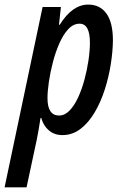

<svg xmlns="http://www.w3.org/2000/svg" viewBox="-71 -570 524 824"><path d="M-51.3 233.9 111.8 -540H190.4L182.1 -463.9H185.5Q239.3 -550.3 307.6 -550.3Q357.9 -550.3 385.7 -512Q413.6 -473.6 413.6 -396Q413.1 -349.6 404.5 -294.9Q396 -240.2 378.9 -186.5Q361.8 -132.8 335.7 -88.4Q309.6 -43.9 274.9 -17.1Q240.2 9.8 196.8 9.8Q162.6 9.8 138.9 -10.3Q115.2 -30.3 106 -64H103Q99.1 -37.6 94.7 -12.9Q90.3 11.7 86.4 31.2L43 233.9ZM182.6 -74.2Q207 -74.2 227.5 -95.5Q248 -116.7 264.2 -151.6Q280.3 -186.5 291.5 -228.3Q302.7 -270 308.8 -311.5Q314.9 -353 314.9 -386.7Q314.9 -468.3 270.5 -468.3Q243.7 -468.3 221.9 -444.8Q200.2 -421.4 183.6 -383.5Q167 -345.7 155.8 -302.2Q144.5 -258.8 138.7 -218.3Q132.8 -177.7 132.8 -148.9Q132.8 -74.2 182.6 -74.2Z"/></svg>

Font: Open Sans Condensed SemiBold
Style: Italic
Weight: 600
Width: 3
Italic angle: -12°
Designer: Monotype Design Team
Foundry: Monotype Imaging Inc.
Version: Version 3.000; ttfautohint (v1.8.4)